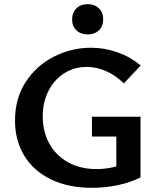

<svg xmlns="http://www.w3.org/2000/svg" viewBox="-20 -894 762 921"><path d="M326 -801Q326 -834 346.5 -854Q367 -874 401 -874Q434 -874 454.5 -854Q475 -834 475 -801Q475 -768 454.5 -748.5Q434 -729 401 -729Q367 -729 346.5 -748.5Q326 -768 326 -801ZM421 -334H654V-43Q604 -18 543.5 -5.5Q483 7 421 7Q308 7 224.5 -33.5Q141 -74 96.5 -147Q52 -220 52 -316Q52 -422 103.5 -501Q155 -580 239 -622.5Q323 -665 416 -665Q481 -665 542.5 -643.5Q604 -622 655 -580L574 -494Q534 -533 488.5 -553Q443 -573 396 -573Q336 -573 288 -542.5Q240 -512 212.5 -458Q185 -404 185 -336Q185 -262 217 -204.5Q249 -147 307.5 -115Q366 -83 443 -83Q493 -83 538 -96V-239H421Z"/></svg>

Font: Ysabeau Infant
Style: Bold
Weight: 700
Designer: Christian Thalmann (Catharsis Fonts)
Version: Version 0.003